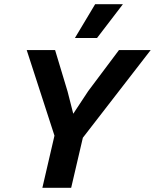

<svg xmlns="http://www.w3.org/2000/svg" viewBox="-20 -900 742 920"><path d="M436 -880H569L445 -718H339ZM183 0 241 -250 108 -660H244L304 -461L331 -355L403 -464L550 -660H702L377 -240L321 0Z"/></svg>

Font: Elaine Sans SemiBold
Style: Italic
Weight: 600
Italic angle: -13°
Designer: Wei Huang
Foundry: Wei Huang
Version: Version 2.001;December 24, 2019;FontCreator 12.0.0.2547 64-b